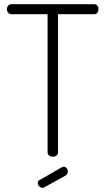

<svg xmlns="http://www.w3.org/2000/svg" viewBox="-20 -751 505 920"><path d="M233 0Q223 0 215.5 -5.5Q208 -11 208 -21V-683H35Q25 -683 19 -690.5Q13 -698 13 -707Q13 -716 19 -723.5Q25 -731 35 -731H430Q441 -731 446.5 -724Q452 -717 452 -708Q452 -698 447 -690.5Q442 -683 430 -683H258V-21Q258 -11 250.5 -5.5Q243 0 233 0ZM184 149Q175 149 168 142Q161 135 161 126Q161 115 171 111L277 50Q282 48 285 48Q294 48 299.5 55Q305 62 305 71Q305 84 293 91L193 146Q191 147 188.5 148Q186 149 184 149Z"/></svg>

Font: Dosis Light
Style: Regular
Weight: 300
Designer: EdgarTolentino, PabloImpallari, IginoMarini
Foundry: EdgarTolentino, PabloImpallari, IginoMarini
Version: Version 3.001; ttfautohint (v1.8.2)